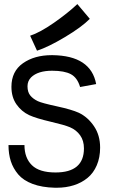

<svg xmlns="http://www.w3.org/2000/svg" viewBox="-20 -902 558 927"><path d="M125.5 -729.5Q173.8 -745.6 239.7 -791.5Q305.7 -837.4 353.5 -882.3L413.6 -811Q374 -771 293.5 -722.9Q212.9 -674.8 158.7 -657.2ZM120.6 -346.2Q83.5 -363.8 59.3 -398.4Q35.2 -433.1 35.2 -482.9Q35.2 -557.6 90.8 -596.7Q146.5 -635.7 229.5 -635.7H233.9Q418.9 -633.3 444.3 -496.1L366.7 -481.9Q353.5 -526.9 322.3 -543.7Q291 -560.5 231.9 -560.5Q162.6 -560.5 129.9 -528.3Q112.8 -510.7 112.8 -485.4Q112.8 -457.5 126 -441.2Q139.2 -424.8 162.6 -413.6Q182.1 -404.3 254.4 -388.7Q326.7 -373 360.8 -357.4Q404.3 -336.4 433.8 -292.7Q463.4 -249 463.4 -189.5Q463.4 -141.6 447.3 -104Q431.2 -66.4 402.6 -43Q374 -19.5 336.4 -7.6Q298.8 4.4 254.4 4.4H245.1Q182.6 2.9 137.7 -13.9Q92.8 -30.8 68.1 -59.8Q43.5 -88.9 32.2 -123.8Q21 -158.7 21 -201.7H98.1Q98.1 -139.6 134 -104.5Q169.9 -69.3 248 -69.3Q385.3 -69.3 385.3 -185.5Q385.3 -223.1 366.9 -248.8Q348.6 -274.4 317.9 -287.6Q291.5 -298.8 223.1 -314.7Q154.8 -330.6 120.6 -346.2Z"/></svg>

Font: Fantasque Sans Mono
Style: Regular
Weight: 400
Monospace: yes
Designer: Jany Belluz
Version: Version 1.8.0 ; ttfautohint (v1.8.2)